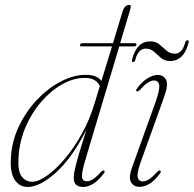

<svg xmlns="http://www.w3.org/2000/svg" viewBox="-20 -752 787 780"><path d="M305.5 -569.5Q307 -576.5 314 -576.5H439L477.5 -704Q486 -732 504.5 -732Q515 -732 509.5 -715L468 -576.5H528.5Q536 -576.5 534 -570Q532.5 -563.5 525.5 -563.5H464.5L333 -123.5Q318.5 -77 314.8 -54Q311 -31 316 -23.2Q321 -15.5 333 -15.5Q344 -15.5 357.5 -23.8Q371 -32 390.5 -54Q394 -56.5 396.8 -58.5Q399.5 -60.5 402.5 -59Q408 -55.5 402.5 -49Q384 -22.5 361.8 -7.5Q339.5 7.5 317.5 7.5Q300 7.5 289.8 -1Q279.5 -9.5 279.5 -29Q279.5 -42.5 284.2 -64.5Q289 -86.5 300.2 -124.8Q311.5 -163 331 -225Q274 -112 208.5 -52.2Q143 7.5 92.5 7.5Q60.5 7.5 41 -19.5Q21.5 -46.5 24 -105Q26.5 -174 55.5 -236Q84.5 -298 129.5 -345.8Q174.5 -393.5 226.8 -420.8Q279 -448 328.5 -448Q353.5 -448 368.8 -441.2Q384 -434.5 392 -423L435 -563.5H311Q303 -563.5 305.5 -569.5ZM55 -109.5Q52 -54.5 68.8 -34Q85.5 -13.5 110.5 -13.5Q136 -13.5 171.2 -38.5Q206.5 -63.5 243.8 -107.5Q281 -151.5 313 -209.5Q345 -267.5 364.5 -333L385.5 -402.5Q379.5 -416.5 364.8 -426Q350 -435.5 324 -435.5Q279 -435.5 233 -409.8Q187 -384 147.8 -338.8Q108.5 -293.5 83.5 -234.8Q58.5 -176 55 -109.5Z M560.5 -15Q571 -15 584.8 -23.2Q598.5 -31.5 618.5 -54Q622 -56.5 625 -58.5Q628 -60.5 631 -59Q635.5 -56 631 -49Q592 7 546 7Q523 7 512 -12.2Q501 -31.5 518.5 -77.5L610 -332Q629.5 -386.5 626.8 -405.8Q624 -425 605.5 -425Q595 -425 581 -416.5Q567 -408 548 -386Q539.5 -379 535.5 -381Q530 -384 535.5 -391Q555.5 -419 578.2 -433.2Q601 -447.5 620.5 -447.5Q644.5 -447.5 654.8 -427.5Q665 -407.5 646 -356L552.5 -96Q535.5 -48.5 539.5 -31.8Q543.5 -15 560.5 -15ZM672.5 -504Q649 -504 634.2 -516.5Q619.5 -529 605.8 -541.8Q592 -554.5 572 -554.5Q541.5 -554.5 530 -510Q528 -500 520.5 -500Q514 -500 516.5 -510Q535.5 -584 590 -584Q613 -584 627.8 -571.5Q642.5 -559 656.5 -546.5Q670.5 -534 690.5 -534Q720.5 -534 732 -578.5Q734.5 -588.5 742 -588.5Q748.5 -588.5 746 -578.5Q736.5 -540.5 717.2 -522.2Q698 -504 672.5 -504Z"/></svg>

Font: Fraunces 72pt S000 Thin
Style: Italic
Weight: 100
Italic angle: -16°
Version: Version 1.000; ttfautohint (v1.8.3)